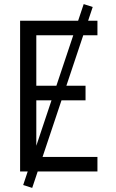

<svg xmlns="http://www.w3.org/2000/svg" viewBox="-20 -836 565 936"><path d="M78 0V-735H455V-664H157V-418H397V-347H157V-71H455V0ZM137 80 93 66 388 -816 432 -802Z"/></svg>

Font: Iosevka Pride
Style: Regular
Weight: 400
Monospace: yes
Designer: Belleve Invis
Foundry: Belleve Invis
Version: Version 30.3.1; ttfautohint (v1.8.4)